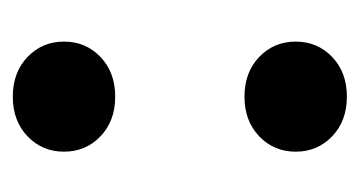

<svg xmlns="http://www.w3.org/2000/svg" viewBox="-151 -406 562 300"><g transform="rotate(-90 130.0 -256.0)"><path d="M129 5Q91 5 67 -18Q43 -41 43 -75Q43 -109 67 -132Q91 -155 129 -155Q167 -155 191 -132Q215 -109 215 -75Q215 -41 191 -18Q167 5 129 5ZM129 -357Q91 -357 67 -380Q43 -403 43 -437Q43 -471 67 -494Q91 -517 129 -517Q167 -517 191 -494Q215 -471 215 -437Q215 -403 191 -380Q167 -357 129 -357Z"/></g></svg>

Font: DM Sans ExtraBold
Style: Regular
Weight: 800
Designer: Colophon Foundry, Jonny Pinhorn
Foundry: Colophon Foundry
Version: Version 4.004; ttfautohint (v1.8.4.7-5d5b)